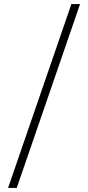

<svg xmlns="http://www.w3.org/2000/svg" viewBox="-20 -822 437 952"><path d="M20 110 334 -802H377L63 110Z"/></svg>

Font: Literata 36pt Light
Style: Regular
Weight: 300
Designer: Latin by Veronika Burian and Jose Scaglione. Greek by Irene Vlachou. Cyrillic by Vera Evstafieva.
Foundry: TypeTogether
Version: Version 3.002